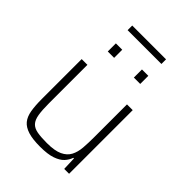

<svg xmlns="http://www.w3.org/2000/svg" viewBox="-242 -963 1088 1088"><g transform="rotate(45 301.5 -419.5)"><path d="M281 8Q221 8 184.5 -3.5Q148 -15 129 -38Q110 -61 103.5 -99Q97 -137 97 -190V-510H143V-201Q143 -147 148.5 -113.5Q154 -80 170 -62.5Q186 -45 216 -39.5Q246 -34 294 -34Q356 -34 390 -50Q424 -66 439 -94.5Q454 -123 457 -162Q460 -201 460 -246V-510H506V0H467L464 -81H459Q451 -57 432.5 -37Q414 -17 378 -4.5Q342 8 281 8ZM171 -645V-710H222V-645ZM380 -645V-710H431V-645ZM165 -810V-847H436V-810Z"/></g></svg>

Font: Saira Thin ExtraLight
Style: Regular
Weight: 250
Version: Version 1.101